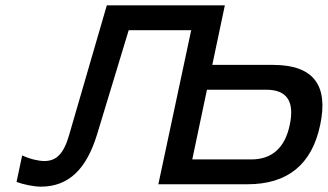

<svg xmlns="http://www.w3.org/2000/svg" viewBox="-20 -690 1227 719"><path d="M380 -670 239 -185C218 -111 189 -87 146 -87C125 -87 93 -94 63 -108L42 -9C67 1 107 9 133 9C239 9 304 -59 343 -185L462 -577H696L573 0H907C1057 0 1148 -74 1179 -222C1211 -373 1152 -447 1002 -447H775L822 -670ZM700 -93 755 -354H977C1054 -354 1084 -311 1065 -222C1047 -136 998 -93 921 -93Z"/></svg>

Font: LT Wave Text Medium Italic
Style: Regular
Weight: 500
Designer: Daniel Lyons
Version: Version 2.5 (Glyphs App)